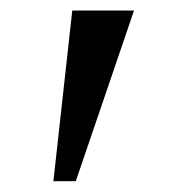

<svg xmlns="http://www.w3.org/2000/svg" viewBox="-20 -844 332 356"><path d="M228.5 -824.5 120.5 -508H79L114 -824.5Z"/></svg>

Font: Merriweather 72pt Medium
Style: Regular
Weight: 500
Version: Version 2.100